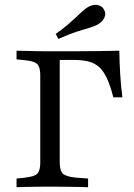

<svg xmlns="http://www.w3.org/2000/svg" viewBox="-20 -783 560 803"><path d="M148.4 -201.6V-465.3Q148.4 -490.3 143.1 -503.6Q137.9 -516.9 123 -523Q108.1 -529 80.6 -531.5L49.2 -534.7V-571Q64.5 -571 86.3 -570.2Q108.1 -569.4 132.7 -569Q157.3 -568.5 180.6 -568.5H190.3H282.3Q348.4 -568.5 396.4 -569.4Q444.4 -570.2 479 -571Q479.8 -521 482.7 -473Q485.5 -425 491.9 -375.8H454Q441.9 -423.4 427.8 -454Q413.7 -484.7 395.6 -501.6Q377.4 -518.5 351.6 -525.4Q325.8 -532.3 288.7 -532.3H229.8V-201.6ZM180.6 -2.4Q157.3 -2.4 132.7 -2Q108.1 -1.6 86.3 -1.2Q64.5 -0.8 49.2 0V-36.3L80.6 -39.5Q108.1 -42.7 123 -48.4Q137.9 -54 143.1 -67.7Q148.4 -81.5 148.4 -105.6V-201.6H229.8V-105.6Q229.8 -69.4 242.7 -56.9Q255.6 -44.4 296 -40.3L348.4 -36.3V0Q329.8 -0.8 304 -1.2Q278.2 -1.6 249.6 -2Q221 -2.4 193.5 -2.4H189.5ZM224.2 -620.2 212.9 -641.1Q242.7 -662.1 262.9 -679.4Q283.1 -696.8 297.6 -710.5Q312.1 -724.2 323.8 -735.1Q335.5 -746 347.6 -753.2Q368.5 -765.3 387.5 -762.1Q406.5 -758.9 414.5 -743.5Q424.2 -728.2 417.3 -710.9Q410.5 -693.5 390.3 -681.5Q375 -672.6 353.2 -666.5Q331.5 -660.5 300.4 -650.4Q269.4 -640.3 224.2 -620.2Z"/></svg>

Font: Playfair 9pt
Style: Regular
Weight: 400
Designer: Claus Eggers Sørensen
Foundry: Claus Eggers Sørensen
Version: Version 2.203